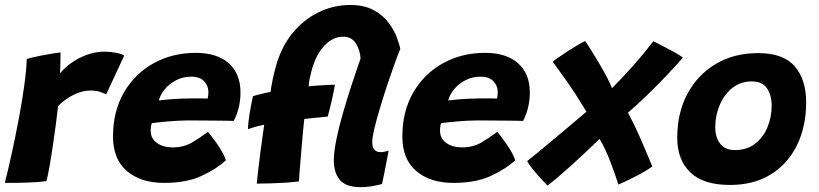

<svg xmlns="http://www.w3.org/2000/svg" viewBox="-23 -750 3368 790"><path d="M224 -448Q241.5 -470.5 270.2 -491Q299 -511.5 334.5 -524.5Q370 -537.5 407 -537.5Q430.5 -537.5 454.8 -532.8Q479 -528 488 -521L414 -362Q404.5 -366.5 388.5 -372Q372.5 -377.5 350 -377.5Q315 -377.5 279.5 -359.8Q244 -342 216 -313.5Q213 -284 207 -239.5Q201 -195 194 -147.5Q187 -100 180 -61.2Q173 -22.5 168 -4.5Q131.5 0 85.2 1.5Q39 3 -3 2.5Q10.5 -51 25.8 -121Q41 -191 54.8 -263.8Q68.5 -336.5 77.2 -400.8Q86 -465 87 -507.5Q112.5 -514.5 142.2 -520.5Q172 -526.5 195.5 -530.2Q219 -534 226 -534.5Q226 -517 225.5 -489.8Q225 -462.5 224 -448Z M906.5 -90.5Q869.5 -56 807.5 -26.8Q745.5 2.5 652 2.5Q556.5 2.5 499.2 -46.2Q442 -95 442 -188.5Q442 -292.5 487.2 -370Q532.5 -447.5 609.5 -490Q686.5 -532.5 782 -532.5Q870.5 -532.5 918.5 -489.5Q966.5 -446.5 966.5 -369.5Q966.5 -307 939 -252.5Q932.5 -253 907.8 -253.2Q883 -253.5 851.8 -253.8Q820.5 -254 792.5 -254.2Q764.5 -254.5 751 -254.5Q708.5 -254 666 -250.2Q623.5 -246.5 601.5 -243Q597 -231 597 -212.5Q597 -180 622.8 -161.8Q648.5 -143.5 687.5 -143.5Q733.5 -143.5 768.5 -164.5Q803.5 -185.5 832.5 -207.5Q835 -205 845 -192.2Q855 -179.5 867.8 -161.5Q880.5 -143.5 891.2 -124.5Q902 -105.5 906.5 -90.5ZM630.5 -336.5Q648 -339 681.8 -341.8Q715.5 -344.5 758 -345Q782.5 -345.5 804 -345.2Q825.5 -345 831.5 -344.5Q833 -351 833.8 -358.2Q834.5 -365.5 834.5 -373Q834 -397.5 816.5 -416Q799 -434.5 763 -434.5Q730.5 -434.5 702.8 -420.5Q675 -406.5 656 -384Q637 -361.5 630.5 -336.5Z M1033.5 5.5Q1034 -2.5 1038 -39Q1042 -75.5 1049 -128.2Q1056 -181 1064 -237Q1053 -235 1033.8 -229.8Q1014.5 -224.5 997.5 -218.5Q997.5 -242 1003.8 -281Q1010 -320 1018 -354.5Q1025 -357 1039.5 -360.5Q1054 -364 1068.8 -367.5Q1083.5 -371 1090.5 -372Q1092.5 -391.5 1098.5 -420.5Q1104.5 -449.5 1110.5 -471Q1132 -553 1178.2 -610.8Q1224.5 -668.5 1286.8 -699Q1349 -729.5 1417.5 -729.5Q1475 -729.5 1513.2 -709Q1551.5 -688.5 1574.5 -658.2Q1597.5 -628 1609 -598Q1620.5 -568 1624 -548.5Q1614 -525 1599.5 -484.8Q1585 -444.5 1569.2 -397Q1553.5 -349.5 1539.8 -303.2Q1526 -257 1517.2 -220.5Q1508.5 -184 1508.5 -166Q1508.5 -124 1543 -124Q1556.5 -124 1576 -130Q1573.5 -116 1568 -87.8Q1562.5 -59.5 1557 -31.8Q1551.5 -4 1549 7Q1536.5 10.5 1512.5 15.2Q1488.5 20 1460.5 20Q1400 20 1375.2 -9.8Q1350.5 -39.5 1350.5 -90.5Q1350.5 -123.5 1360.5 -173.5Q1370.5 -223.5 1387.2 -281.8Q1404 -340 1423.2 -399Q1442.5 -458 1460.5 -509.5Q1458.5 -544 1441.2 -571.5Q1424 -599 1389 -599Q1345.5 -599 1310.5 -560.8Q1275.5 -522.5 1258 -456Q1254.5 -442.5 1251 -425.5Q1247.5 -408.5 1247 -395Q1263 -396.5 1284 -398Q1305 -399.5 1324.5 -400.5Q1344 -401.5 1355 -401.5Q1351 -375.5 1342.2 -337.5Q1333.5 -299.5 1325.5 -270.5Q1320.5 -270 1304 -268.2Q1287.5 -266.5 1267 -264.5Q1246.5 -262.5 1229 -260.5Q1227 -245 1224.5 -216.8Q1222 -188.5 1219 -155Q1216 -121.5 1213.5 -89.5Q1211 -57.5 1209 -34.2Q1207 -11 1207 -4Q1186 -0.5 1154.8 1.5Q1123.5 3.5 1091 4.5Q1058.5 5.5 1033.5 5.5Z M2097 -90.5Q2060 -56 1998 -26.8Q1936 2.5 1842.5 2.5Q1747 2.5 1689.8 -46.2Q1632.5 -95 1632.5 -188.5Q1632.5 -292.5 1677.8 -370Q1723 -447.5 1800 -490Q1877 -532.5 1972.5 -532.5Q2061 -532.5 2109 -489.5Q2157 -446.5 2157 -369.5Q2157 -307 2129.5 -252.5Q2123 -253 2098.2 -253.2Q2073.5 -253.5 2042.2 -253.8Q2011 -254 1983 -254.2Q1955 -254.5 1941.5 -254.5Q1899 -254 1856.5 -250.2Q1814 -246.5 1792 -243Q1787.5 -231 1787.5 -212.5Q1787.5 -180 1813.2 -161.8Q1839 -143.5 1878 -143.5Q1924 -143.5 1959 -164.5Q1994 -185.5 2023 -207.5Q2025.5 -205 2035.5 -192.2Q2045.5 -179.5 2058.2 -161.5Q2071 -143.5 2081.8 -124.5Q2092.5 -105.5 2097 -90.5ZM1821 -336.5Q1838.5 -339 1872.2 -341.8Q1906 -344.5 1948.5 -345Q1973 -345.5 1994.5 -345.2Q2016 -345 2022 -344.5Q2023.5 -351 2024.2 -358.2Q2025 -365.5 2025 -373Q2024.5 -397.5 2007 -416Q1989.5 -434.5 1953.5 -434.5Q1921 -434.5 1893.2 -420.5Q1865.5 -406.5 1846.5 -384Q1827.5 -361.5 1821 -336.5Z M2229.5 13.5Q2219.5 3.5 2202.8 -14.8Q2186 -33 2169.8 -52.8Q2153.5 -72.5 2146 -87Q2158 -96.5 2187 -120.2Q2216 -144 2252.5 -174.5Q2289 -205 2325.5 -235.8Q2362 -266.5 2390 -290.5Q2345.5 -364 2309 -415.8Q2272.5 -467.5 2251.5 -496Q2256.5 -501 2273 -512.5Q2289.5 -524 2311 -538Q2332.5 -552 2352.5 -563.8Q2372.5 -575.5 2384.5 -581Q2394 -568 2409.8 -542.8Q2425.5 -517.5 2443 -488Q2460.5 -458.5 2474.8 -431.2Q2489 -404 2495 -387Q2538.5 -430.5 2581 -478.2Q2623.5 -526 2665.5 -580.5Q2684 -571 2707.2 -559Q2730.5 -547 2752.2 -535Q2774 -523 2787 -513Q2762.5 -484.5 2724 -443.8Q2685.5 -403 2642.2 -361Q2599 -319 2561 -286.5Q2586.5 -239 2611.2 -182.5Q2636 -126 2661 -65Q2633 -45 2592.8 -24.5Q2552.5 -4 2521.5 9.5Q2507 -36.5 2487.2 -87.5Q2467.5 -138.5 2444 -178.5Q2377 -113.5 2320.5 -62.8Q2264 -12 2229.5 13.5Z M2980.5 11Q2871 11 2817.2 -40.8Q2763.5 -92.5 2763.5 -183Q2763.5 -285 2805.2 -363.5Q2847 -442 2922 -486.8Q2997 -531.5 3096.5 -531.5Q3200.5 -531.5 3247.2 -476.8Q3294 -422 3294 -329.5Q3294 -229.5 3256.2 -152.5Q3218.5 -75.5 3148.2 -32.2Q3078 11 2980.5 11ZM3001.5 -132.5Q3049.5 -132.5 3083.2 -158.2Q3117 -184 3134.5 -225.8Q3152 -267.5 3152 -315.5Q3152 -358 3132.8 -386.5Q3113.5 -415 3070 -415Q3023.5 -415 2989.8 -387.8Q2956 -360.5 2938 -317.2Q2920 -274 2920 -227Q2920 -185.5 2940 -159Q2960 -132.5 3001.5 -132.5Z"/></svg>

Font: Grandstander
Style: Bold Italic
Weight: 700
Italic angle: -15°
Designer: Tyler Finck
Foundry: Etcetera Type Co
Version: Version 1.200; ttfautohint (v1.8.3)